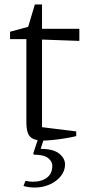

<svg xmlns="http://www.w3.org/2000/svg" viewBox="-20 -620 396 859"><path d="M174 9Q146 9 129 1.5Q112 -6 105 -24Q98 -42 98 -74V-445H25V-478L106 -500L136 -600H168V-491H335V-437L168 -443V-51L321 -32V-11Q301 -6 270.5 -1Q240 4 213 6.5Q186 9 174 9ZM136 219Q124 219 111 217.5Q98 216 85 212L94 189Q103 191 111 192Q119 193 126 193Q167 193 190.5 174.5Q214 156 214 122Q214 102 195 87Q176 72 131 72L129 66L153 -7H179L162 46Q218 46 244.5 67Q271 88 271 116Q271 144 252.5 167.5Q234 191 203 205Q172 219 136 219Z"/></svg>

Font: Manuale Light
Style: Regular
Weight: 300
Designer: Eduardo Tunni / Pablo Cosgaya
Foundry: Eduardo Tunni / Pablo Cosgaya
Version: Version 1.002